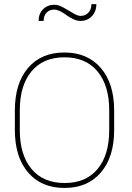

<svg xmlns="http://www.w3.org/2000/svg" viewBox="-20 -903 640 933"><path d="M510.7 -271V-367.7Q510.7 -487.3 453.9 -555.9Q397 -624.5 293.2 -624.5Q189.5 -624.5 132.8 -555.9Q76.2 -487.3 76.2 -367.7V-271Q76.2 -150.4 133.1 -82Q189.9 -13.7 293.9 -13.7Q397.9 -13.7 454.3 -81.8Q510.7 -149.9 510.7 -271ZM534.7 -366.7V-271Q534.7 -140.6 470.5 -65.2Q406.2 10.3 293.5 10.3Q180.7 10.3 116.5 -64.9Q52.2 -140.1 52.2 -271V-366.7Q52.2 -497.6 116.2 -572.8Q180.2 -647.9 292.7 -647.9Q405.3 -647.9 470 -572.5Q534.7 -497.1 534.7 -366.7ZM424.3 -882.8H448.2Q448.2 -847.2 426.3 -824.2Q404.3 -801.3 371.1 -801.3Q355 -801.3 336.4 -809.8Q317.9 -818.4 303.7 -829.1Q266.6 -856.4 243.4 -856.4Q220.2 -856.4 206.1 -841.3Q191.9 -826.2 191.9 -801.3H167.5Q167.5 -835.9 189.2 -857.9Q210.9 -879.9 244.6 -879.9Q264.2 -879.9 288.6 -866.2Q313 -852.5 335.2 -839.1Q357.4 -825.7 371.1 -825.7Q394.5 -825.7 409.4 -841.3Q424.3 -856.9 424.3 -882.8Z"/></svg>

Font: Yantramanav Thin
Style: Regular
Weight: 250
Version: Version 1.001;PS 1.0;hotconv 1.0.72;makeotf.lib2.5.5900; ttf